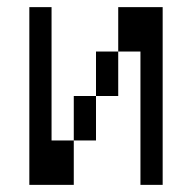

<svg xmlns="http://www.w3.org/2000/svg" viewBox="-20 -520 540 540"><path d="M62.5 -500Q62.5 -500 62.5 0H187.5Q187.5 0 187.5 -125H125Q125 -125 125 -500ZM375 -375Q375 -375 375 0H437.5Q437.5 0 437.5 -500H312.5Q312.5 -500 312.5 -375H250Q250 -375 250 -250H187.5Q187.5 -250 187.5 -125H250Q250 -125 250 -250H312.5Q312.5 -250 312.5 -375Z"/></svg>

Font: CalcUnifontExMono
Style: Regular
Weight: 500
Version: Version 15.0.06